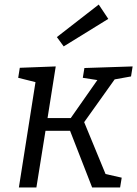

<svg xmlns="http://www.w3.org/2000/svg" viewBox="-20 -824 603 844"><path d="M63 0 136 -463 60 -482 67 -526 225 -532 189 -305H291L408 -472L344 -482L351 -525L563 -532L556 -488L484 -475L350 -287L444 -59L515 -43L508 0H385L288 -249H180L140 0ZM260 -620 230 -661 414 -804 456 -741Z"/></svg>

Font: Bitter
Style: Italic
Weight: 400
Italic angle: -9°
Designer: Sol Matas, and Bitter project Authors
Foundry: Sol Matas
Version: Version 2.001